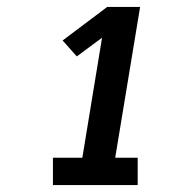

<svg xmlns="http://www.w3.org/2000/svg" viewBox="-20 -858 540 555"><path d="M133 -323V-402H218L275 -749L202 -695L161 -741L290 -838H385L313 -402H378V-323Z"/></svg>

Font: Iosevka Curly Slab HvObl
Style: Regular
Weight: 900
Italic angle: -9°
Monospace: yes
Designer: Belleve Invis
Foundry: Belleve Invis
Version: Version 11.1.0; ttfautohint (v1.8.3)